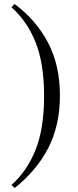

<svg xmlns="http://www.w3.org/2000/svg" viewBox="-20 -828 389 958"><path d="M37 -792 53 -808Q161 -727 220 -614.5Q279 -502 279 -351Q279 -202 220.5 -89Q162 24 53 110L37 95Q115 26 157.5 -80.5Q200 -187 200 -349Q200 -511 157.5 -617Q115 -723 37 -792Z"/></svg>

Font: Castoro Titling
Style: Regular
Weight: 400
Version: Version 2.04